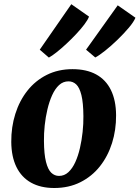

<svg xmlns="http://www.w3.org/2000/svg" viewBox="-20 -904 681 937"><path d="M334 -566.5Q402 -566.5 449.2 -540.8Q496.5 -515 521.2 -464.8Q546 -414.5 546.5 -342Q547 -270 526.8 -205.8Q506.5 -141.5 467.5 -92.2Q428.5 -43 372.2 -14.8Q316 13.5 244.5 13.5Q178.5 13.5 131.8 -12.5Q85 -38.5 60.2 -89Q35.5 -139.5 35 -211.5Q34.5 -284 54.8 -348.2Q75 -412.5 113.8 -461.5Q152.5 -510.5 208.2 -538.5Q264 -566.5 334 -566.5ZM314.5 -507Q288 -507 268.2 -488.8Q248.5 -470.5 234.5 -439.5Q220.5 -408.5 211.5 -370.5Q202.5 -332.5 198.2 -292.2Q194 -252 194.5 -216Q195 -151 204.5 -113.8Q214 -76.5 230.2 -61Q246.5 -45.5 268 -45.5Q294 -45.5 313.8 -63.8Q333.5 -82 347.5 -112.8Q361.5 -143.5 370.2 -181.8Q379 -220 383.2 -260.2Q387.5 -300.5 387 -337.5Q386.5 -403.5 377.2 -440.2Q368 -477 352 -492Q336 -507 314.5 -507ZM218.5 -623 174 -661.5 328 -883.5 414.5 -823Q408.5 -807 391.8 -784.8Q375 -762.5 351.8 -737.8Q328.5 -713 303.5 -689.8Q278.5 -666.5 256 -648.8Q233.5 -631 218.5 -623ZM445 -623.5 400 -661.5 554.5 -878 641 -817.5Q633 -797.5 608.8 -768.8Q584.5 -740 553.5 -710Q522.5 -680 493 -656.5Q463.5 -633 445 -623.5Z"/></svg>

Font: Merriweather 24pt ExtraBold
Style: Italic
Weight: 800
Italic angle: -7.8°
Version: Version 2.101